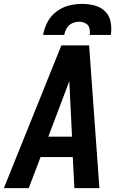

<svg xmlns="http://www.w3.org/2000/svg" viewBox="-34 -969 630 989"><path d="M-14 0H114L175 -160H341L349 0H478L425 -735H282ZM215 -265 300 -490Q306 -506 311.5 -521Q317 -536 323 -552Q324 -536 324.5 -521Q325 -506 326 -490L337 -265ZM188 -789H297Q300 -807 310 -824Q320 -841 337.5 -849Q355 -857 374 -857Q391 -857 406.5 -849Q422 -841 426.5 -824Q431 -807 428 -789H537Q542 -823 536 -855.5Q530 -888 508 -910Q486 -932 454 -940.5Q422 -949 389 -949Q355 -949 321 -940.5Q287 -932 257 -909.5Q227 -887 210.5 -855Q194 -823 188 -789Z"/></svg>

Font: Iosevka Sparkle
Style: Bold Italic
Weight: 700
Italic angle: -9°
Designer: Belleve Invis
Foundry: Belleve Invis
Version: Version 4.5.0; ttfautohint (v1.8.3)